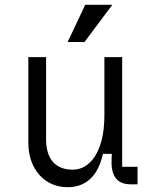

<svg xmlns="http://www.w3.org/2000/svg" viewBox="-20 -768 640 800"><path d="M261 12C325 12 385 -20 409 -127H446L445 -107C442 -45 459 0 525 0H553V-73H489V-530H415V-287C415 -132 352 -61 284 -61C213 -61 172 -102 172 -189V-530H98V-174C98 -62 167 12 261 12ZM335 -748 262 -593H332L448 -748Z"/></svg>

Font: Fliege Mono Light
Style: Regular
Weight: 300
Version: Version 0.020;Glyphs 3.3 (3306)